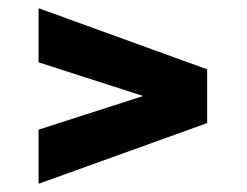

<svg xmlns="http://www.w3.org/2000/svg" viewBox="-20 -487 601 468"><path d="M74 -39V-171L329 -253L74 -335V-467L485 -318V-187Z"/></svg>

Font: Saira SemiExpanded ExtraBold
Style: Regular
Weight: 800
Width: 6
Designer: Hector Gatti with collaboration of the Omnibus-Type team
Foundry: Omnibus-Type
Version: Version 1.101